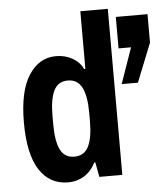

<svg xmlns="http://www.w3.org/2000/svg" viewBox="-50 -710 666 766"><g transform="rotate(-5 283.0 -327.0)"><path d="M307 -59H303Q285 -24 256.5 -6.5Q228 11 193 11Q119 11 78 -52Q37 -115 37 -242Q37 -368 78.5 -431.5Q120 -495 187 -495Q224 -495 253 -478.5Q282 -462 295 -434H300V-665H410V0H318ZM439 -361 489 -504H439V-630H566V-516L504 -361ZM153 -259V-225Q153 -157 170 -123Q187 -89 226 -89Q265 -89 282.5 -123Q300 -157 300 -225V-258Q300 -325 282.5 -359.5Q265 -394 226 -394Q187 -394 170 -360Q153 -326 153 -259Z"/></g></svg>

Font: Pragati Narrow
Style: Bold
Weight: 700
Designer: Hector Gatti, Marcela Romero, Pablo Cosgaya and Nicolas Silva
Foundry: Omnibus-Type
Version: Version 1.010; ttfautohint (v1.3)